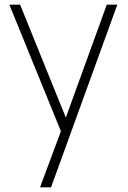

<svg xmlns="http://www.w3.org/2000/svg" viewBox="-20 -560 546 820"><path d="M151 240 256 -42 257 42 20 -540H66L278 -16H246L436 -540H481L198 240Z"/></svg>

Font: Manrope ExtraLight ExtraLight
Style: Regular
Weight: 250
Version: Version 4.501